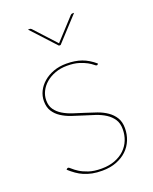

<svg xmlns="http://www.w3.org/2000/svg" viewBox="-134 -776 686 860"><g transform="rotate(-20 209.0 -346.0)"><path d="M346.5 -447Q345 -444 341.5 -444Q337.5 -444 329.8 -450.8Q322 -457.5 307.2 -465.8Q292.5 -474 270 -481Q247.5 -488 214.5 -488Q183.5 -488 157.8 -478.5Q132 -469 113.5 -453.2Q95 -437.5 84.8 -417Q74.5 -396.5 74.5 -374Q74.5 -347.5 87 -329.8Q99.5 -312 119.8 -299.8Q140 -287.5 166 -279Q192 -270.5 219 -262.2Q246 -254 272 -244.8Q298 -235.5 318.2 -221.5Q338.5 -207.5 351 -187.2Q363.5 -167 363.5 -137Q363.5 -107 352.8 -80.5Q342 -54 321.5 -34.5Q301 -15 271.2 -3.5Q241.5 8 203.5 8Q177 8 156 3.8Q135 -0.5 117.5 -8Q100 -15.5 84.5 -26.5Q69 -37.5 54 -51L57 -54Q58.5 -55.5 59.5 -56.2Q60.5 -57 63 -57Q67 -57 76 -48.5Q85 -40 101.2 -29.5Q117.5 -19 142.5 -10.5Q167.5 -2 203.5 -2Q239.5 -2 267.2 -12.5Q295 -23 314 -41.2Q333 -59.5 342.8 -83.8Q352.5 -108 352.5 -136Q352.5 -164.5 340 -183.2Q327.5 -202 307.2 -215Q287 -228 261 -236.8Q235 -245.5 208 -253.5Q181 -261.5 155 -270.5Q129 -279.5 108.8 -292.8Q88.5 -306 76 -325.5Q63.5 -345 63.5 -374Q63.5 -398.5 74.5 -420.8Q85.5 -443 105.5 -460.2Q125.5 -477.5 153.2 -487.8Q181 -498 214.5 -498Q256 -498 287.5 -486.8Q319 -475.5 348.5 -450ZM326 -700 220 -585H212L106 -700H115Q119 -700 123 -696L213 -598Q215 -596 216 -594.5Q217 -596 219 -598L309 -696Q313 -700 317 -700Z"/></g></svg>

Font: Lato 2
Style: Regular
Weight: 100
Designer: Lukasz Dziedzic with Adam Twardoch and Botio Nikoltchev
Foundry: tyPoland Lukasz Dziedzic
Version: Version 2.015; 2015-08-06; http://www.latofonts.com/